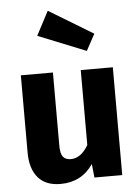

<svg xmlns="http://www.w3.org/2000/svg" viewBox="-58 -880 683 942"><g transform="rotate(-5 284.0 -409.0)"><path d="M213 -835 431 -703 387 -622 151 -717ZM507 -531V0H370L363 -67Q306 17 202 17Q129 17 91.5 -27Q54 -71 54 -150V-531H212V-170Q212 -131 224.5 -115.5Q237 -100 263 -100Q313 -100 349 -162V-531Z"/></g></svg>

Font: Fira Sans
Style: Bold
Weight: 700
Designer: bBox Type GmbH & Carrois Corporate GbR & Edenspiekermann AG
Foundry: bBox Type GmbH & Carrois Corporate GbR & Edenspiekermann AG
Version: Version 4.301;PS 004.301;hotconv 1.0.88;makeotf.lib2.5.64775